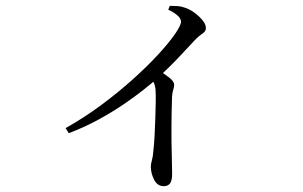

<svg xmlns="http://www.w3.org/2000/svg" viewBox="-20 -582 1040 660"><path d="M205.5 -141.6Q268.9 -177.1 328.1 -221Q387.2 -264.9 437.1 -309.8Q487 -354.6 524.1 -395Q561.1 -435.4 581.7 -465.2Q602.2 -495 602.2 -507.3Q602.2 -519.1 588.4 -530.3Q574.6 -541.6 558.4 -548.6L563.6 -561.9Q576.9 -561.6 589.8 -561Q602.7 -560.4 616.8 -555.2Q633.3 -549.8 649.6 -537.5Q665.9 -525.2 676.8 -511.6Q687.7 -497.9 687.7 -486.4Q687.7 -477.9 683.5 -473.3Q679.4 -468.7 671.8 -463.6Q664.2 -458.5 653.2 -447.7Q628.9 -421.9 595.9 -386.5Q562.9 -351.2 518.3 -310.8Q502.9 -296.8 473.7 -273.6Q444.6 -250.4 405.4 -223.7Q366.2 -196.9 318.3 -170.8Q270.3 -144.6 216.4 -124.1ZM542.7 58Q521.1 58 509.8 35.7Q498.5 13.5 498.5 -8.5Q498.5 -18.7 502.2 -31.4Q505.9 -44 507.1 -62.8Q509.7 -84.6 511.3 -114.4Q512.9 -144.3 513.9 -175.2Q514.9 -206 515.3 -231.1Q515.7 -256.2 514.9 -269.2Q514.1 -284.7 509.7 -295.4Q505.3 -306.2 492.5 -320.6L520.4 -345Q542.8 -329.5 560.7 -316Q578.6 -302.6 578.6 -290.7Q578.6 -282.6 575.5 -273.6Q572.4 -264.5 571.4 -249.5Q569.6 -195.4 569.4 -142.4Q569.2 -89.5 570.5 -47.5Q571.7 -5.5 571.7 16.3Q571.7 38.3 564.6 48.2Q557.5 58 542.7 58Z"/></svg>

Font: Noto Serif SC ExtraLight
Style: Regular
Weight: 200
Designer: Ryoko NISHIZUKA 西塚涼子 (kana & ideographs); Frank Grießhammer (Latin, Greek & Cyrillic); Wenlong ZHANG 张文龙 (bopomofo); San
Foundry: Adobe
Version: Version 2.002-H1;hotconv 1.1.0;makeotfexe 2.6.0